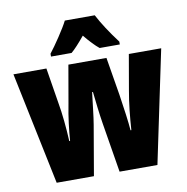

<svg xmlns="http://www.w3.org/2000/svg" viewBox="-84 -847 904 929"><g transform="rotate(-10 368.0 -383.0)"><path d="M442 -766H295C278 -731 226 -654 199 -620V-606H300C317 -620 340 -645 368 -679C395 -646 418 -622 438 -606H537V-620C497 -673 465 -722 442 -766ZM389 -244 429 0H615L731 -553H572L542 -380C531 -320 524 -250 520 -188H516C513 -229 504 -294 493 -366L462 -553H275L243 -369C229 -298 223 -240 219 -188H215C212 -252 205 -325 195 -380L167 -553H5L120 0H303L345 -245C352 -285 358 -348 365 -402H369C374 -355 381 -293 389 -244Z"/></g></svg>

Font: Noto Sans Gujarati ExtraCondensed Black
Style: Regular
Weight: 900
Width: 2
Designer: Jelle Bosma - Monotype Design Team, Universal Thirst
Foundry: Monotype Imaging Inc.
Version: Version 2.106